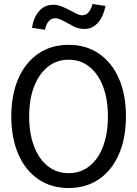

<svg xmlns="http://www.w3.org/2000/svg" viewBox="-20 -936 690 968"><path d="M326 12Q238 12 173 -32.5Q108 -77 72.5 -158.5Q37 -240 37 -349Q37 -459 72.5 -540Q108 -621 173 -665.5Q238 -710 326 -710Q414 -710 479 -665.5Q544 -621 579.5 -540Q615 -459 615 -349Q615 -240 579.5 -158.5Q544 -77 479 -32.5Q414 12 326 12ZM326 -63Q386 -63 430.5 -98Q475 -133 499.5 -197.5Q524 -262 524 -349Q524 -436 499.5 -500Q475 -564 430.5 -599.5Q386 -635 326 -635Q266 -635 221.5 -599.5Q177 -564 152 -500Q127 -436 127 -349Q127 -262 152 -197.5Q177 -133 221.5 -98Q266 -63 326 -63ZM207 -786 141 -796Q150 -850 178 -881Q206 -912 248 -912Q269 -912 289.5 -904Q310 -896 329.5 -885.5Q349 -875 365.5 -867Q382 -859 394 -859Q414 -859 427.5 -875Q441 -891 446 -916L512 -906Q501 -852 473.5 -821Q446 -790 405 -790Q377 -790 350.5 -803.5Q324 -817 300 -830.5Q276 -844 258 -844Q238 -844 224.5 -827.5Q211 -811 207 -786Z"/></svg>

Font: Azeret Mono Thin Light
Style: Regular
Weight: 300
Version: Version 1.002